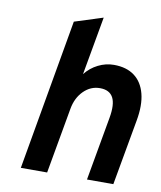

<svg xmlns="http://www.w3.org/2000/svg" viewBox="-82 -788 718 854"><g transform="rotate(10 277.5 -361.0)"><path d="M70.2 0 189.4 -681.2 317.2 -722 270.2 -458.6Q294 -488.9 328.1 -505.9Q362.2 -523 399 -523Q455.7 -523 491.8 -496.1Q527.8 -469.3 540.9 -418.5Q554 -367.7 541 -296.4L488 0H369L420 -287Q431.3 -349.7 415.2 -379.9Q399.1 -410.2 355.8 -410.2Q313.8 -410.2 282.2 -378.7Q250.7 -347.2 241.8 -297L189 0Z"/></g></svg>

Font: Overpass
Style: Italic
Weight: 400
Italic angle: -10°
Designer: Delve Withrington, Dave Bailey, Thomas Jockin
Foundry: Delve Fonts LLC
Version: Version 4.000